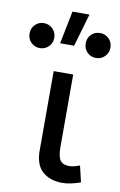

<svg xmlns="http://www.w3.org/2000/svg" viewBox="-155 -827 559 891"><g transform="rotate(10 124.5 -381.5)"><path d="M202.5 14Q146.5 14 110.5 -17Q74.5 -48 74.5 -115.5V-490H166.5V-149.5Q166.5 -104 179 -86.2Q191.5 -68.5 222 -68.5Q242 -68.5 271 -80L289 -3.5Q267 4.5 245 9.2Q223 14 202.5 14ZM81.5 -622.5 112.5 -777H192.5L147.5 -622.5ZM-8 -584Q-32.5 -584 -49.2 -600.8Q-66 -617.5 -66 -643Q-66 -668 -49.2 -684.8Q-32.5 -701.5 -8 -701.5Q16 -701.5 33.2 -684.5Q50.5 -667.5 50.5 -643Q50.5 -617.5 33.5 -600.8Q16.5 -584 -8 -584ZM256.5 -584Q232 -584 215.2 -600.8Q198.5 -617.5 198.5 -643Q198.5 -668.5 215.2 -685Q232 -701.5 256.5 -701.5Q281 -701.5 298 -684.8Q315 -668 315 -643Q315 -617.5 298 -600.8Q281 -584 256.5 -584Z"/></g></svg>

Font: Geologica Light
Style: Regular
Weight: 300
Designer: Sindre Bremnes, Frode Helland
Foundry: Monokrom Skriftforlag AS
Version: Version 1.010; ttfautohint (v1.8.4.7-5d5b);gftools[0.9.28]